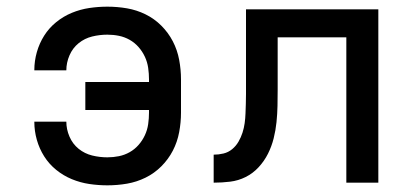

<svg xmlns="http://www.w3.org/2000/svg" viewBox="-20 -548 1240 576"><path d="M302 8Q275 8 248 4Q221 0 195.5 -10.5Q170 -21 148.5 -38.5Q127 -56 112.5 -79Q98 -102 90.5 -128.5Q83 -155 83 -182V-183H179Q179 -160 188.5 -138Q198 -116 216 -101.5Q234 -87 256.5 -81.5Q279 -76 302 -76Q320 -76 337 -79.5Q354 -83 369 -91.5Q384 -100 395.5 -113Q407 -126 414.5 -142Q422 -158 424.5 -175.5Q427 -193 427 -210V-218H236V-302H427V-310Q427 -327 424.5 -344.5Q422 -362 414.5 -378Q407 -394 395.5 -407Q384 -420 369 -428.5Q354 -437 337 -440.5Q320 -444 302 -444Q279 -444 256.5 -438.5Q234 -433 216 -418.5Q198 -404 188.5 -382Q179 -360 179 -337H83V-338Q83 -365 90.5 -391.5Q98 -418 112.5 -441Q127 -464 148.5 -481.5Q170 -499 195.5 -509.5Q221 -520 248 -524Q275 -528 302 -528Q332 -528 361 -523Q390 -518 416.5 -505Q443 -492 464 -471Q485 -450 498.5 -424Q512 -398 517.5 -368.5Q523 -339 523 -310V-210Q523 -181 517.5 -151.5Q512 -122 498.5 -96Q485 -70 464 -49Q443 -28 416.5 -15Q390 -2 361 3Q332 8 302 8Z M621 0V-84Q636 -84 650.5 -87.5Q665 -91 676.5 -100.5Q688 -110 695.5 -123Q703 -136 707.5 -150Q712 -164 714 -178.5Q716 -193 716.5 -207.5Q717 -222 717.5 -236.5Q718 -251 718 -266V-520H1115V0H1019V-436H813V-279Q813 -255 812.5 -230.5Q812 -206 809.5 -181.5Q807 -157 801 -133Q795 -109 784 -87Q773 -65 756 -46.5Q739 -28 717 -17Q695 -6 670.5 -3Q646 0 621 0Z"/></svg>

Font: Iosevka Aile Medium
Style: Regular
Weight: 500
Designer: Belleve Invis
Foundry: Belleve Invis
Version: Version 27.3.5; ttfautohint (v1.8.4)